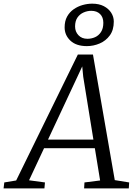

<svg xmlns="http://www.w3.org/2000/svg" viewBox="-80 -1054 758 1074"><path d="M-60 0 -56 -33.5 10.5 -44.5 355.5 -749H440L562 -46.5L642.5 -33.5L640.5 0H390.5L392.5 -33.5L480 -44.5L450.5 -225H166.5L82.5 -45.5L171.5 -33.5L168.5 0ZM188.5 -273H442.5L385.5 -625L380 -682.5L355.5 -630ZM406 -796Q346.5 -796 314 -826.5Q281.5 -857 281.5 -901Q281.5 -936 295.2 -961Q309 -986 331.8 -1002Q354.5 -1018 381.8 -1025.8Q409 -1033.5 436 -1033.5Q474 -1033.5 500.8 -1019.5Q527.5 -1005.5 542 -982.8Q556.5 -960 556.5 -933.5Q556.5 -886 534.2 -855.8Q512 -825.5 477.5 -810.8Q443 -796 406 -796ZM409 -837Q431.5 -837 451.8 -846Q472 -855 485 -875Q498 -895 498 -926.5Q498 -957.5 479.8 -975.5Q461.5 -993.5 430.5 -993.5Q408.5 -993.5 387.5 -984.2Q366.5 -975 353.2 -955.8Q340 -936.5 340 -906Q340 -877 358.8 -857Q377.5 -837 409 -837Z"/></svg>

Font: Merriweather 28pt Light
Style: Italic
Weight: 300
Italic angle: -7.8°
Version: Version 2.101